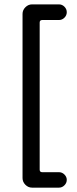

<svg xmlns="http://www.w3.org/2000/svg" viewBox="-20 -736 354 886"><path d="M84 85.9V-671.9Q84 -689.5 97.2 -702.6Q110.4 -715.8 127.9 -715.8H252Q266.6 -715.8 277.3 -705.1Q288.1 -694.3 288.1 -679.7Q288.1 -665 277.3 -654.3Q266.6 -643.6 252 -643.6H174.8Q163.1 -643.6 163.1 -631.8V46.9Q163.1 58.6 174.8 58.6H252Q266.6 58.6 277.3 69.3Q288.1 80.1 288.1 93.8Q288.1 108.4 277.3 119.1Q266.6 129.9 252 129.9H127.9Q110.4 129.9 97.2 116.7Q84 103.5 84 85.9Z"/></svg>

Font: jf-openhuninn-2.1
Style: Regular
Weight: 400
Designer: [Kosugi Maru]
Designed by MOTOYA      

[Varela Round]
Joe Prince (Latin component); Avraham Cornfeld (Hebrew component)
Foundry: justfont Co., Ltd.
Version: 2.1